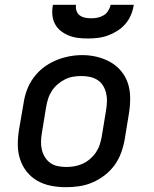

<svg xmlns="http://www.w3.org/2000/svg" viewBox="-20 -770 640 798"><path d="M254 8Q222 8 191.5 2Q161 -4 135.5 -18.5Q110 -33 91.5 -56Q73 -79 63.5 -108Q54 -137 54 -168.5Q54 -200 59 -231L78 -341Q82 -369 92 -396Q102 -423 119.5 -447Q137 -471 160.5 -489Q184 -507 211 -518.5Q238 -530 266 -535.5Q294 -541 322 -541Q354 -541 384 -533.5Q414 -526 439.5 -511.5Q465 -497 484 -474Q503 -451 512 -422.5Q521 -394 521 -362Q521 -330 516 -299L498 -189Q493 -161 483 -134Q473 -107 456 -83.5Q439 -60 415 -41.5Q391 -23 364 -11.5Q337 0 309 4Q281 8 254 8ZM255 -76Q273 -76 290 -79Q307 -82 323.5 -89.5Q340 -97 354.5 -109.5Q369 -122 379 -137Q389 -152 394.5 -169Q400 -186 403 -203L421 -313Q424 -331 424.5 -349Q425 -367 421 -383.5Q417 -400 408 -414.5Q399 -429 384.5 -438Q370 -447 353 -450.5Q336 -454 318 -454Q300 -454 283 -451Q266 -448 250 -440Q234 -432 220 -420Q206 -408 196 -393Q186 -378 180.5 -361Q175 -344 172 -327L154 -217Q151 -200 150.5 -182Q150 -164 154 -147.5Q158 -131 167 -116.5Q176 -102 189.5 -92.5Q203 -83 220.5 -79.5Q238 -76 255 -76ZM345 -610Q324 -610 304 -612.5Q284 -615 265.5 -622.5Q247 -630 232 -642Q217 -654 208 -671.5Q199 -689 197.5 -709.5Q196 -730 200 -750H296Q294 -737 298 -725Q302 -713 311.5 -706Q321 -699 333.5 -696.5Q346 -694 359 -694Q372 -694 385 -696.5Q398 -699 410 -706Q422 -713 429.5 -725Q437 -737 440 -750H536Q533 -729 524.5 -708.5Q516 -688 501.5 -671Q487 -654 468 -642Q449 -630 428.5 -622.5Q408 -615 386.5 -612.5Q365 -610 345 -610Z"/></svg>

Font: Iosevka Curly Medium Extended
Style: Italic
Weight: 500
Width: 7
Italic angle: -9°
Monospace: yes
Designer: Belleve Invis
Foundry: Belleve Invis
Version: Version 11.1.0; ttfautohint (v1.8.3)